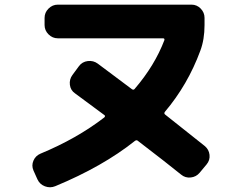

<svg xmlns="http://www.w3.org/2000/svg" viewBox="-20 -770 1040 827"><path d="M141 2 124 -36Q115 -57 124 -78Q133 -99 154 -108Q311 -173 429 -264Q435 -270 430 -274Q344 -338 303 -368Q284 -381 281 -404.5Q278 -428 292 -447L320 -485Q334 -504 358 -507Q382 -510 401 -496Q417 -484 468.5 -445.5Q520 -407 548 -386Q555 -381 560 -387Q646 -487 688 -597Q690 -605 682 -605H229Q206 -605 189 -622Q172 -639 172 -662V-693Q172 -716 189 -733Q206 -750 229 -750H805Q828 -750 844.5 -733Q861 -716 861 -693V-662Q861 -600 843 -552Q789 -405 690 -288Q685 -281 692 -276Q714 -259 862 -141Q880 -126 882.5 -103Q885 -80 870 -62L840 -26Q825 -8 801.5 -5.5Q778 -3 760 -18Q701 -66 573 -164Q568 -168 561 -163Q423 -53 218 32Q196 41 173.5 32.5Q151 24 141 2Z"/></svg>

Font: Rounded Mplus 1c ExtraBold
Style: Regular
Weight: 800
Version: Version 1.059.20150529